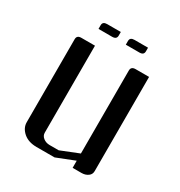

<svg xmlns="http://www.w3.org/2000/svg" viewBox="-133 -625 673 719"><g transform="rotate(30 204.0 -265.5)"><path d="M47.9 -62V-420.9Q47.9 -438 66.9 -438H126V-62Q126 -48.8 137.2 -40Q148.9 -30.8 165 -30.8H204.1L282.2 -62V-420.9Q282.2 -438 301.8 -438H359.9V-30.8Q359.9 -16.6 349.1 -8.8Q337.4 0 320.8 0H282.2V-30.8L204.1 0H126Q91.3 0 69.8 -18.1Q47.9 -37.1 47.9 -62ZM106 -499V-515.1Q106 -530.8 125 -530.8H184.1V-515.1Q184.1 -499 165 -499ZM224.1 -499V-515.1Q224.1 -530.8 243.2 -530.8H301.8V-515.1Q301.8 -499 283.2 -499Z"/></g></svg>

Font: Hhenum
Style: Regular
Weight: 400
Designer: T. Christopher White
Version: Version 1.0